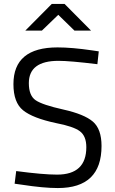

<svg xmlns="http://www.w3.org/2000/svg" viewBox="-20 -943 582 972"><path d="M276 -635Q126 -635 126 -522Q126 -459 160.5 -435.5Q195 -412 300.5 -388.5Q406 -365 450 -327.5Q494 -290 494 -204Q494 9 273 9Q200 9 90 -8L54 -13L62 -77Q198 -59 269 -59Q417 -59 417 -198Q417 -254 384.5 -278.5Q352 -303 263 -320Q146 -345 97 -384.5Q48 -424 48 -517Q48 -703 271 -703Q344 -703 446 -688L480 -683L473 -618Q334 -635 276 -635ZM108 -788 242 -923H307L441 -788H357L275 -868L192 -788Z"/></svg>

Font: Titillium Web[RUS by Daymarius]
Style: Regular
Weight: 400
Designer: Cyrillization by Daymarius
Foundry: Cyrillization by Daymarius
Version: Version 1.002 September 11, 2018